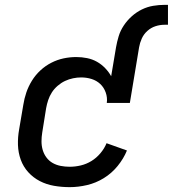

<svg xmlns="http://www.w3.org/2000/svg" viewBox="-20 -763 712 791"><path d="M267 8Q234 8 202.5 2.5Q171 -3 144 -17Q117 -31 96.5 -53.5Q76 -76 65.5 -105Q55 -134 54 -166Q53 -198 59 -231L76 -331Q80 -357 88.5 -382Q97 -407 111.5 -430.5Q126 -454 146.5 -473Q167 -492 191.5 -504.5Q216 -517 242 -522.5Q268 -528 294 -528Q317 -528 339 -523.5Q361 -519 379.5 -508.5Q398 -498 413 -482.5Q428 -467 438 -449L458 -568Q462 -591 469 -614Q476 -637 490 -658Q504 -679 523 -696Q542 -713 564.5 -724Q587 -735 611 -739Q635 -743 658 -743H672V-661H658Q639 -661 620.5 -655Q602 -649 587 -635.5Q572 -622 564 -604Q556 -586 553 -568L515 -339H420Q423 -361 415.5 -382Q408 -403 393 -417Q378 -431 357.5 -437.5Q337 -444 314 -444Q298 -444 281 -440.5Q264 -437 248 -429.5Q232 -422 217.5 -409.5Q203 -397 193.5 -382Q184 -367 178.5 -350.5Q173 -334 170 -317L154 -217Q151 -199 151 -180.5Q151 -162 156 -145Q161 -128 171.5 -114Q182 -100 197 -91.5Q212 -83 230 -79.5Q248 -76 267 -76Q290 -76 313 -81.5Q336 -87 356.5 -99.5Q377 -112 393.5 -131.5Q410 -151 419 -173L503 -143Q489 -109 464.5 -79Q440 -49 407.5 -29Q375 -9 338.5 -0.5Q302 8 267 8Z"/></svg>

Font: Iosevka Custom Medium
Style: Italic
Weight: 500
Italic angle: -9°
Designer: Belleve Invis
Foundry: Belleve Invis
Version: Version 27.0.1